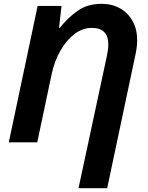

<svg xmlns="http://www.w3.org/2000/svg" viewBox="-20 -745 774 1005"><path d="M391 240 539 -450Q547 -487 547 -512Q547 -599 460 -599Q412 -599 369.5 -566.5Q327 -534 295.5 -478.5Q264 -423 250 -355L175 0H26L177 -714H302L289 -599H293Q335 -652 386.5 -688.5Q438 -725 512 -725Q566 -725 608 -701.5Q650 -678 674 -635Q698 -592 698 -534Q698 -501 689 -459L541 240Z"/></svg>

Font: BC Sans
Style: Bold Italic
Weight: 700
Italic angle: -12°
Designer: Monotype Design Team
Province of B.C.
Foundry: Monotype Imaging Inc.
Version: Version 2.000;GOOG;noto-source:20170915:90ef993387c0